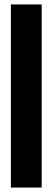

<svg xmlns="http://www.w3.org/2000/svg" viewBox="-20 -731 243 864"><path d="M29 113H167.5V-711H29Z"/></svg>

Font: Anybody Thin
Style: Bold
Weight: 700
Version: Version 1.113;gftools[0.9.25]